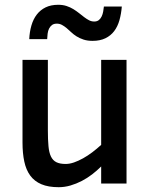

<svg xmlns="http://www.w3.org/2000/svg" viewBox="-20 -760 621 795"><path d="M398.9 0V-70.8Q381.8 -53.7 361.6 -38.1Q341.3 -22.5 318.6 -10.7Q295.9 1 271.7 8.1Q247.6 15.1 223.1 15.1Q180.2 15.1 151.4 2.9Q122.6 -9.3 105.2 -33Q87.9 -56.6 80.6 -91.1Q73.2 -125.5 73.2 -169.9V-512.2H178.2V-220.2Q178.2 -181.6 180.7 -155Q183.1 -128.4 190.9 -112.1Q198.7 -95.7 213.4 -88.4Q228 -81.1 252 -81.1Q268.1 -81.1 286.4 -87.4Q304.7 -93.8 324 -104.5Q343.3 -115.2 362.3 -129.6Q381.3 -144 398.9 -160.2V-512.2H503.9V0ZM101.1 -598.1Q102.5 -628.4 110.1 -654.5Q117.7 -680.7 132.3 -699.7Q147 -718.8 168.9 -729.5Q190.9 -740.2 221.2 -740.2Q240.2 -740.2 255.6 -735.1Q271 -730 283.7 -722.2Q296.4 -714.4 307.4 -705.6Q318.4 -696.8 328.6 -689Q338.9 -681.2 348.9 -676Q358.9 -670.9 370.1 -670.9Q381.8 -670.9 389.2 -676.8Q396.5 -682.6 400.9 -691.9Q405.3 -701.2 407.2 -711.9Q409.2 -722.7 410.2 -732.9H484.4Q481.9 -702.6 474.6 -676.5Q467.3 -650.4 452.9 -631.3Q438.5 -612.3 416.5 -601.6Q394.5 -590.8 363.3 -590.8Q341.8 -590.8 325.7 -596.2Q309.6 -601.6 297.1 -609.4Q284.7 -617.2 274.9 -626.5Q265.1 -635.7 255.9 -643.6Q246.6 -651.4 236.8 -656.7Q227.1 -662.1 215.3 -662.1Q202.6 -662.1 195.1 -656.2Q187.5 -650.4 183.1 -641.4Q178.7 -632.3 177.2 -620.8Q175.8 -609.4 175.3 -598.1Z"/></svg>

Font: Lorenzo Sans Medium
Style: Regular
Weight: 500
Foundry: Intel Corporation
Version: Version 1.00; ttfautohint (v1.5)